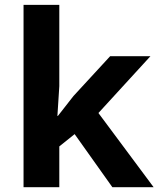

<svg xmlns="http://www.w3.org/2000/svg" viewBox="-20 -780 660 800"><path d="M227.1 0H78.1V-759.8H227.1V-420.9L219.2 -296.9H221.2L286.1 -379.9L439 -545.9H606.9L390.1 -309.1L620.1 0H448.2L291 -221.2L227.1 -169.9Z"/></svg>

Font: NotoSans-Bold
Style: Bold
Weight: 700
Designer: Monotype Design team
Foundry: Monotype Imaging Inc.
Version: Version 1.04